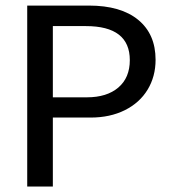

<svg xmlns="http://www.w3.org/2000/svg" viewBox="-20 -679 640 699"><path d="M546.4 -461.4Q546.4 -400.4 517.3 -352.5Q488.3 -304.7 434.3 -277.8Q380.4 -251 309.6 -251H172.4V0H79.1V-658.7H303.7Q419.9 -658.7 483.2 -606.7Q546.4 -554.7 546.4 -461.4ZM452.6 -460Q452.6 -584 292.5 -584H172.4V-324.7H296.4Q369.1 -324.7 410.9 -360.4Q452.6 -396 452.6 -460Z"/></svg>

Font: Courier New
Style: Regular
Weight: 400
Designer: Steve Matteson
Foundry: Ascender Corporation
Version: Version 2.00.3